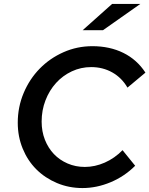

<svg xmlns="http://www.w3.org/2000/svg" viewBox="-20 -943 757 973"><path d="M410 -97Q461 -97 511 -119Q561 -141 601 -182L665 -103Q611 -49 540.5 -19.5Q470 10 398 10Q329 10 268.5 -15.5Q208 -41 164 -85Q120 -129 95 -190Q70 -251 70 -321Q70 -401 100 -472Q130 -543 181.5 -595.5Q233 -648 302 -678.5Q371 -709 448 -709Q536 -709 605 -675Q674 -641 717 -575L626 -499Q597 -549 549 -576Q501 -603 442 -603Q390 -603 344 -581.5Q298 -560 264 -522.5Q230 -485 210.5 -434.5Q191 -384 191 -327Q191 -277 207.5 -235Q224 -193 253 -162.5Q282 -132 322.5 -114.5Q363 -97 410 -97ZM548 -923H691L502 -790H399Z"/></svg>

Font: Red Hat Text Medium
Style: Italic
Weight: 500
Italic angle: -12°
Designer: Pentagram / MCKL
Foundry: Pentagram / MCKL
Version: Version 1.003; Red Hat Text Medium Italic